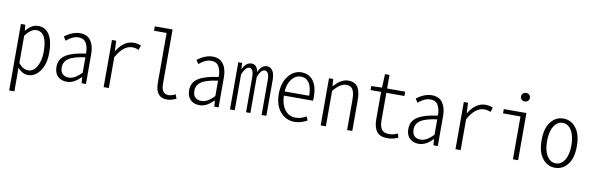

<svg xmlns="http://www.w3.org/2000/svg" viewBox="-60 -1343 6583 2138"><g transform="rotate(10 3232.0 -274.0)"><path d="M80.1 218.8V-533.2H128.9L135.7 -466.8H137.7Q201.2 -544.9 274.4 -544.9Q358.4 -544.9 402.3 -473.6Q446.3 -402.3 446.3 -274.4Q446.3 -141.6 390.6 -64Q335 13.7 254.9 13.7Q192.4 13.7 137.7 -48.8L138.7 46.9V218.8ZM383.8 -274.4Q383.8 -495.1 261.7 -495.1Q202.1 -495.1 138.7 -410.2V-100.6Q189.5 -38.1 248 -38.1Q306.6 -38.1 345.2 -103.5Q383.8 -168.9 383.8 -274.4Z M694.3 12.7Q630.9 12.7 591.8 -24.4Q552.7 -61.5 552.7 -131.8Q552.7 -219.7 625 -266.6Q697.3 -313.5 851.6 -334Q852.5 -404.3 826.7 -450.7Q800.8 -497.1 739.3 -497.1Q672.9 -497.1 602.5 -435.5L575.2 -478.5Q663.1 -545.9 748 -545.9Q829.1 -545.9 869.1 -489.7Q909.2 -433.6 909.2 -340.8V0H860.4L854.5 -69.3H852.5Q775.4 12.7 694.3 12.7ZM707 -37.1Q775.4 -37.1 851.6 -118.2V-292Q720.7 -274.4 666 -237.3Q611.3 -200.2 611.3 -136.7Q611.3 -85 637.7 -61Q664.1 -37.1 707 -37.1Z M1109.4 0V-533.2H1157.2L1163.1 -417H1165Q1245.1 -544.9 1352.5 -544.9Q1399.4 -544.9 1437.5 -528.3L1420.9 -475.6Q1386.7 -492.2 1348.6 -492.2Q1246.1 -492.2 1168 -348.6V0Z M1825.2 13.7Q1695.3 13.7 1695.3 -153.3V-715.8H1552.7V-765.6H1753.9V-146.5Q1753.9 -38.1 1835 -38.1Q1874 -38.1 1913.1 -61.5L1930.7 -13.7Q1874 13.7 1825.2 13.7Z M2194.3 12.7Q2130.9 12.7 2091.8 -24.4Q2052.7 -61.5 2052.7 -131.8Q2052.7 -219.7 2125 -266.6Q2197.3 -313.5 2351.6 -334Q2352.5 -404.3 2326.7 -450.7Q2300.8 -497.1 2239.3 -497.1Q2172.9 -497.1 2102.5 -435.5L2075.2 -478.5Q2163.1 -545.9 2248 -545.9Q2329.1 -545.9 2369.1 -489.7Q2409.2 -433.6 2409.2 -340.8V0H2360.4L2354.5 -69.3H2352.5Q2275.4 12.7 2194.3 12.7ZM2207 -37.1Q2275.4 -37.1 2351.6 -118.2V-292Q2220.7 -274.4 2166 -237.3Q2111.3 -200.2 2111.3 -136.7Q2111.3 -85 2137.7 -61Q2164.1 -37.1 2207 -37.1Z M2538.1 0V-533.2H2581.1L2585 -467.8H2588.9Q2625 -544.9 2687.5 -544.9Q2749 -544.9 2763.7 -461.9Q2799.8 -544.9 2860.4 -544.9Q2902.3 -544.9 2925.8 -508.8Q2949.2 -472.7 2949.2 -403.3V0H2895.5V-394.5Q2895.5 -494.1 2844.7 -494.1Q2821.3 -494.1 2803.7 -473.1Q2786.1 -452.1 2768.6 -407.2V0H2719.7V-394.5Q2719.7 -494.1 2669.9 -494.1Q2628.9 -494.1 2591.8 -407.2V0Z M3266.6 11.7Q3170.9 11.7 3106.9 -63Q3043 -137.7 3043 -265.6Q3043 -390.6 3104.5 -467.8Q3166 -544.9 3252 -544.9Q3337.9 -544.9 3385.7 -480.5Q3433.6 -416 3433.6 -298.8Q3433.6 -269.5 3431.6 -255.9H3102.5Q3104.5 -157.2 3150.4 -96.7Q3196.3 -36.1 3272.5 -36.1Q3335.9 -36.1 3389.6 -72.3L3412.1 -29.3Q3340.8 11.7 3266.6 11.7ZM3102.5 -302.7H3379.9Q3379.9 -398.4 3346.7 -447.8Q3313.5 -497.1 3252.9 -497.1Q3194.3 -497.1 3151.4 -444.3Q3108.4 -391.6 3102.5 -302.7Z M3563.5 0V-533.2H3611.3L3617.2 -454.1H3621.1Q3700.2 -544.9 3781.2 -544.9Q3854.5 -544.9 3887.7 -496.6Q3920.9 -448.2 3920.9 -346.7V0H3862.3V-340.8Q3862.3 -420.9 3840.8 -457.5Q3819.3 -494.1 3766.6 -494.1Q3697.3 -494.1 3622.1 -400.4V0Z M4320.3 11.7Q4233.4 11.7 4197.3 -36.6Q4161.1 -85 4161.1 -176.8V-484.4H4042V-529.3L4163.1 -533.2L4169.9 -686.5H4220.7V-533.2H4424.8V-484.4H4220.7V-172.9Q4220.7 -105.5 4244.6 -71.3Q4268.6 -37.1 4329.1 -37.1Q4379.9 -37.1 4425.8 -60.5L4439.5 -15.6Q4378.9 11.7 4320.3 11.7Z M4672.9 12.7Q4609.4 12.7 4570.3 -24.4Q4531.2 -61.5 4531.2 -131.8Q4531.2 -219.7 4603.5 -266.6Q4675.8 -313.5 4830.1 -334Q4831.1 -404.3 4805.2 -450.7Q4779.3 -497.1 4717.8 -497.1Q4651.4 -497.1 4581.1 -435.5L4553.7 -478.5Q4641.6 -545.9 4726.6 -545.9Q4807.6 -545.9 4847.7 -489.7Q4887.7 -433.6 4887.7 -340.8V0H4838.9L4833 -69.3H4831.1Q4753.9 12.7 4672.9 12.7ZM4685.5 -37.1Q4753.9 -37.1 4830.1 -118.2V-292Q4699.2 -274.4 4644.5 -237.3Q4589.8 -200.2 4589.8 -136.7Q4589.8 -85 4616.2 -61Q4642.6 -37.1 4685.5 -37.1Z M5087.9 0V-533.2H5135.7L5141.6 -417H5143.6Q5223.6 -544.9 5331.1 -544.9Q5377.9 -544.9 5416 -528.3L5399.4 -475.6Q5365.2 -492.2 5327.1 -492.2Q5224.6 -492.2 5146.5 -348.6V0Z M5737.3 0V-484.4H5540V-533.2H5795.9V0ZM5790.5 -670.4Q5776.4 -657.2 5754.9 -657.2Q5733.4 -657.2 5719.2 -670.4Q5705.1 -683.6 5705.1 -705.1Q5705.1 -726.6 5719.2 -740.2Q5733.4 -753.9 5754.9 -753.9Q5776.4 -753.9 5790.5 -740.2Q5804.7 -726.6 5804.7 -705.1Q5804.7 -683.6 5790.5 -670.4Z M6014.6 -265.6Q6014.6 -400.4 6071.3 -472.7Q6127.9 -544.9 6213.9 -544.9Q6299.8 -544.9 6356.4 -472.7Q6413.1 -400.4 6413.1 -265.6Q6413.1 -131.8 6356.4 -60.1Q6299.8 11.7 6213.9 11.7Q6127.9 11.7 6071.3 -60.1Q6014.6 -131.8 6014.6 -265.6ZM6351.6 -265.6Q6351.6 -373 6313 -434.6Q6274.4 -496.1 6213.9 -496.1Q6153.3 -496.1 6114.7 -434.6Q6076.2 -373 6076.2 -265.6Q6076.2 -159.2 6114.7 -98.6Q6153.3 -38.1 6213.9 -38.1Q6274.4 -38.1 6313 -98.6Q6351.6 -159.2 6351.6 -265.6Z"/></g></svg>

Font: GenEi Gothic M Light
Style: Regular
Weight: 300
Designer: o_tamon (Modified); [Source Han Sans]
Ryoko NISHIZUKA  (kana & ideographs); Paul D. Hunt (Latin, Greek & Cyrillic); Wenl
Version: Version 1.1a;Original Version 1.004